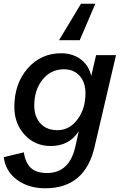

<svg xmlns="http://www.w3.org/2000/svg" viewBox="-31 -796 665 1031"><path d="M481 -776 397 -580H286L404 -776ZM485 -500H592L477 -8Q426 215 212 215Q123 215 61 170Q-1 125 -11 48L97 22Q105 77 134 105Q163 133 222 133Q342 133 374 -10L392 -92Q342 -12 241 -12Q157 -12 101.5 -72Q46 -132 46 -222Q46 -346 117 -428Q188 -510 297 -510Q359 -510 402.5 -477.5Q446 -445 459 -388ZM278 -97Q342 -97 385 -154.5Q428 -212 428 -295Q428 -354 396.5 -389Q365 -424 312 -424Q242 -424 197.5 -368.5Q153 -313 153 -229Q153 -170 186 -133.5Q219 -97 278 -97Z"/></svg>

Font: Elaine Sans Medium
Style: Italic
Weight: 500
Italic angle: -13°
Designer: Wei Huang
Foundry: Wei Huang
Version: Version 2.001;December 24, 2019;FontCreator 12.0.0.2547 64-b